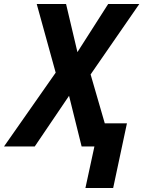

<svg xmlns="http://www.w3.org/2000/svg" viewBox="-77 -734 718 962"><path d="M351 208 396 0H332L269 -254L97 0H-57L202 -370L107 -714H254L311 -473L465 -714H621L377 -361L448 -116H559L490 208Z"/></svg>

Font: Noto Sans SemiCondensed
Style: Bold Italic
Weight: 700
Width: 4
Italic angle: -12°
Designer: Monotype Design Team
Foundry: Monotype Imaging Inc.
Version: Version 2.013; ttfautohint (v1.8.4.7-5d5b)